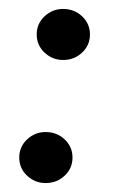

<svg xmlns="http://www.w3.org/2000/svg" viewBox="-20 -400 261 429"><path d="M121 -266Q97 -266 79.5 -282.5Q62 -299 62 -323Q62 -347 79.5 -363.5Q97 -380 121 -380Q146 -380 163.5 -363.5Q181 -347 181 -323Q181 -299 163.5 -282.5Q146 -266 121 -266ZM82 9Q58 9 40.5 -7.5Q23 -24 23 -48Q23 -72 40.5 -88.5Q58 -105 82 -105Q107 -105 124.5 -88.5Q142 -72 142 -48Q142 -24 124.5 -7.5Q107 9 82 9Z"/></svg>

Font: Alumni Sans
Style: Bold Italic
Weight: 700
Italic angle: -8°
Designer: Robert E. Leuschke
Foundry: Robert E. Leuschke
Version: Version 1.016